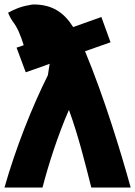

<svg xmlns="http://www.w3.org/2000/svg" viewBox="-34 -817 604 858"><path d="M274 -326C223 -209 181 -76 156 21H-14C37 -158 110 -341 180 -481C182 -499 186 -516 188 -532C152 -519 112 -504 81 -494L40 -604C51 -608 61 -611 72 -615C57 -662 44 -694 23 -721C14 -734 7 -748 2 -760C27 -774 61 -789 97 -794C100 -795 107 -797 116 -797C200 -797 252 -761 293 -696C333 -710 383 -728 419 -741L460 -628L346 -588C433 -379 507 -134 550 21H374C345 -94 315 -214 274 -326Z"/></svg>

Font: Repo ExtraBold
Style: Bold
Weight: 700
Designer: Stefan Peev
Foundry: Context Ltd
Version: Version 1.502